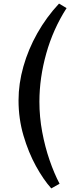

<svg xmlns="http://www.w3.org/2000/svg" viewBox="-20 -835 391 1067"><path d="M83 -277Q83 -370 110 -465.5Q137 -561 187.5 -650.5Q238 -740 308 -815L350 -790Q275 -673 237 -537.5Q199 -402 199 -270Q199 -185 214.5 -102Q230 -19 255.5 55Q281 129 311 186L265 212Q221 163 179.5 87.5Q138 12 110.5 -81.5Q83 -175 83 -277Z"/></svg>

Font: Literata 12pt Medium
Style: Italic
Weight: 500
Italic angle: -2°
Designer: Latin by Veronika Burian and Jose Scaglione. Greek by Irene Vlachou. Cyrillic by Vera Evstafieva
Foundry: TypeTogether
Version: Version 3.002